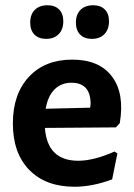

<svg xmlns="http://www.w3.org/2000/svg" viewBox="-20 -701 512 731"><path d="M161 -681Q189 -681 205 -665Q221 -649 221 -620Q221 -589 203.5 -571Q186 -553 156 -553Q127 -553 111 -569.5Q95 -586 95 -615Q95 -646 112.5 -663.5Q130 -681 161 -681ZM335 -681Q363 -681 379 -665Q395 -649 395 -620Q395 -589 377.5 -571Q360 -553 330 -553Q301 -553 285 -569.5Q269 -586 269 -615Q269 -646 286.5 -663.5Q304 -681 335 -681ZM264 10Q154 10 91.5 -54Q29 -118 29 -231Q29 -343 90 -408.5Q151 -474 255 -474Q358 -474 406.5 -409.5Q455 -345 436 -232L421 -216L151 -214Q160 -89 278 -89Q337 -89 416 -124L427 -117L407 -18Q331 10 264 10ZM252 -386Q213 -386 187.5 -360.5Q162 -335 154 -287L323 -291L325 -305Q325 -386 252 -386Z"/></svg>

Font: Alegreya Sans
Style: Bold
Weight: 700
Designer: Juan Pablo del Peral
Foundry: Huerta Tipografica
Version: Version 2.007